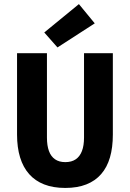

<svg xmlns="http://www.w3.org/2000/svg" viewBox="-20 -914 640 946"><path d="M301.6 12Q242 12 197.6 -5.4Q153.2 -22.7 123.6 -56.2Q94 -89.6 79 -138.5Q64 -187.3 64 -250.9V-651.8H211.3V-235.9Q211.3 -196.8 221.1 -170Q230.9 -143.2 251.1 -129.2Q271.3 -115.2 301.6 -115.2Q333 -115.2 353.3 -129.2Q373.6 -143.2 383.8 -170Q394 -196.8 394 -235.9V-651.8H536V-250.9Q536 -187.3 521.8 -138.5Q507.6 -89.6 478.4 -56.2Q449.3 -22.7 405.3 -5.4Q361.2 12 301.6 12ZM263.2 -680.3 198.1 -754 368.8 -893.8 446.8 -798.9Z"/></svg>

Font: Source Code Pro ExtraLight
Style: Regular
Weight: 200
Monospace: yes
Designer: Paul D. Hunt, Teo Tuominen
Foundry: Adobe
Version: Version 1.026;hotconv 1.1.0;makeotfexe 2.6.0